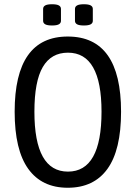

<svg xmlns="http://www.w3.org/2000/svg" viewBox="-20 -878 639 904"><path d="M49 -352Q49 -706 299 -706Q550 -706 550 -352Q550 -172 486 -83Q422 6 299 6Q177 6 113 -83Q49 -172 49 -352ZM458 -352Q458 -630 300 -630Q221 -630 181.5 -562.5Q142 -495 142 -352Q142 -70 300 -70Q458 -70 458 -352ZM183 -780V-836Q183 -847 193 -852.5Q203 -858 225 -858Q247 -858 257 -852.5Q267 -847 267 -836V-780Q267 -769 257 -763.5Q247 -758 225 -758Q203 -758 193 -763.5Q183 -769 183 -780ZM333 -780V-836Q333 -847 343 -852.5Q353 -858 375 -858Q397 -858 407 -852.5Q417 -847 417 -836V-780Q417 -769 407 -763.5Q397 -758 375 -758Q353 -758 343 -763.5Q333 -769 333 -780Z"/></svg>

Font: Asap Condensed
Style: Regular
Weight: 400
Designer: Pablo Cosgaya
Foundry: Omnibus-Type
Version: Version 1.010; ttfautohint (v1.8)